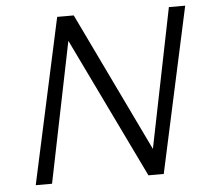

<svg xmlns="http://www.w3.org/2000/svg" viewBox="-49 -710 825 762"><g transform="rotate(-5 363.5 -329.0)"><path d="M63 0 206 -658H262L128 0ZM544 0H512L218 -609L230 -658H272L557 -65ZM716 -658 573 0H518L651 -658Z"/></g></svg>

Font: Ysabeau Infant
Style: Italic
Weight: 400
Italic angle: -12°
Designer: Christian Thalmann (Catharsis Fonts)
Version: Version 2.001;gftools[0.9.30]; featfreeze: ss01,ss02,lnum